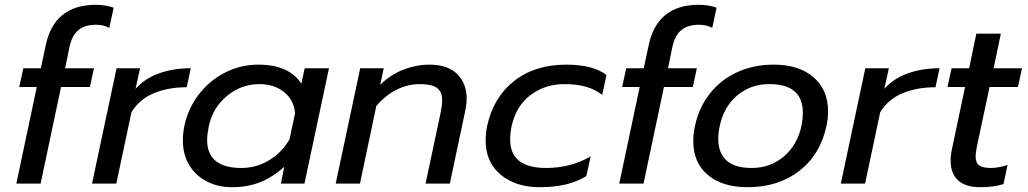

<svg xmlns="http://www.w3.org/2000/svg" viewBox="-20 -764 4277 799"><path d="M133 -402H60L77 -480H150L170 -574Q205 -744 379 -744Q420 -744 453 -732L435 -648Q411 -661 380 -661Q333 -661 306 -638.5Q279 -616 269 -568L251 -480H371L354 -402H234L149 0H48Z M465 -480H563L544 -394Q583 -438 642.5 -459Q702 -480 774 -480L757 -401Q680 -401 620 -376Q560 -351 527 -297L464 0H363Z M741 -180Q741 -208 747 -239Q763 -314 808 -372Q853 -430 917.5 -462.5Q982 -495 1054 -495Q1183 -495 1234 -416L1248 -480H1349L1247 0H1149L1163 -70Q1114 -26 1062 -5.5Q1010 15 945 15Q887 15 840.5 -9Q794 -33 767.5 -77Q741 -121 741 -180ZM1185 -185 1208 -293Q1203 -348 1162 -381Q1121 -414 1059 -414Q985 -414 925.5 -365.5Q866 -317 849 -239Q842 -204 842 -182Q842 -65 985 -65Q1047 -65 1100.5 -97.5Q1154 -130 1185 -185Z M1479 -480H1577L1562 -411Q1606 -454 1659.5 -474.5Q1713 -495 1767 -495Q1843 -495 1882.5 -456Q1922 -417 1922 -353Q1922 -334 1917 -307L1852 0H1751L1814 -297Q1820 -326 1820 -347Q1820 -382 1798.5 -398Q1777 -414 1726 -414Q1678 -414 1632 -391.5Q1586 -369 1546 -323L1478 0H1377Z M2001 -180Q2001 -208 2007 -239Q2033 -359 2119.5 -427Q2206 -495 2337 -495Q2447 -495 2504 -452L2486 -369Q2431 -414 2329 -414Q2249 -414 2188.5 -369Q2128 -324 2109 -239Q2103 -209 2103 -184Q2103 -124 2140.5 -94.5Q2178 -65 2253 -65Q2354 -65 2438 -113L2420 -31Q2380 -7 2333 4Q2286 15 2226 15Q2126 15 2063.5 -37Q2001 -89 2001 -180Z M2642 -402H2569L2586 -480H2659L2679 -574Q2714 -744 2888 -744Q2929 -744 2962 -732L2944 -648Q2920 -661 2889 -661Q2842 -661 2815 -638.5Q2788 -616 2778 -568L2760 -480H2880L2863 -402H2743L2658 0H2557Z M2865 -177Q2865 -208 2872 -239Q2888 -316 2933.5 -374Q2979 -432 3047.5 -463.5Q3116 -495 3200 -495Q3305 -495 3365.5 -442.5Q3426 -390 3426 -300Q3426 -270 3419 -239Q3394 -121 3306.5 -53Q3219 15 3091 15Q2986 15 2925.5 -36Q2865 -87 2865 -177ZM3315 -239Q3321 -269 3321 -295Q3321 -414 3182 -414Q3104 -414 3048 -367Q2992 -320 2975 -239Q2969 -211 2969 -186Q2969 -128 3003 -96.5Q3037 -65 3108 -65Q3186 -65 3242 -113Q3298 -161 3315 -239Z M3581 -480H3679L3660 -394Q3699 -438 3758.5 -459Q3818 -480 3890 -480L3873 -401Q3796 -401 3736 -376Q3676 -351 3643 -297L3580 0H3479Z M3936 -96Q3936 -119 3942 -146L3996 -402H3923L3940 -480H4013L4043 -624H4145L4115 -480H4233L4216 -402H4098L4045 -153Q4040 -126 4040 -113Q4040 -87 4054.5 -76Q4069 -65 4104 -65Q4119 -65 4138.5 -68.5Q4158 -72 4173 -78L4156 2Q4116 15 4059 15Q3998 15 3967 -13.5Q3936 -42 3936 -96Z"/></svg>

Font: Prompt
Style: Italic
Weight: 400
Italic angle: -12°
Designer: Katatrad Team
Foundry: CadsonDemak
Version: Version 1.001